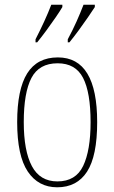

<svg xmlns="http://www.w3.org/2000/svg" viewBox="-20 -786 486 816"><path d="M223 10Q143 10 98 -57Q53 -124 53 -267Q53 -406 95.5 -474Q138 -542 226 -542Q393 -542 393 -267Q393 -123 350 -56.5Q307 10 223 10ZM224 -15Q302 -15 333.5 -81Q365 -147 365 -267Q365 -393 333 -455Q301 -517 225 -517Q146 -517 113.5 -454.5Q81 -392 81 -267Q81 -145 115.5 -80Q150 -15 224 -15ZM268 -619Q289 -658 305.5 -695Q322 -732 335 -766H383V-756Q372 -739 353.5 -712Q335 -685 314 -656.5Q293 -628 275 -606H268ZM131 -619Q151 -658 168 -695Q185 -732 198 -766H245V-756Q235 -739 216.5 -712Q198 -685 177 -656.5Q156 -628 138 -606H131Z"/></svg>

Font: Noto Serif Armenian Condensed Thin
Style: Regular
Weight: 100
Width: 3
Designer: Monotype Design Team
Foundry: Monotype Imaging Inc.
Version: Version 2.008; ttfautohint (v1.8.4.7-5d5b)